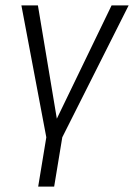

<svg xmlns="http://www.w3.org/2000/svg" viewBox="-20 -509 495 709"><path d="M121 180 151 -2 59 -489H120L195 -40H175L392 -489H455L210 -2L180 180Z"/></svg>

Font: Nunito Sans 10pt Condensed Light
Style: Italic
Weight: 300
Width: 3
Italic angle: -9°
Designer: Vernon Adams
Foundry: Vernon Adams
Version: Version 3.101;gftools[0.9.27]